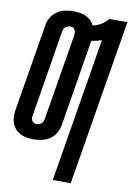

<svg xmlns="http://www.w3.org/2000/svg" viewBox="-107 -806 744 1083"><g transform="rotate(10 264.5 -264.0)"><path d="M274 215 410 -610Q396 -605 381.5 -601.5Q367 -598 352 -596Q352 -595 352 -594Q352 -593 351 -593L270 -98Q266 -74 253 -52Q240 -30 218.5 -16Q197 -2 173 3Q149 8 126 8Q106 8 86 4.5Q66 1 49.5 -8Q33 -17 20.5 -31.5Q8 -46 2 -64Q-4 -82 -4.5 -102Q-5 -122 -1 -142L81 -637Q84 -661 97.5 -683Q111 -705 132 -719Q153 -733 177 -738Q201 -743 224 -743Q243 -743 261 -740Q279 -737 295 -730Q311 -723 323.5 -711Q336 -699 343 -683Q368 -687 391 -700.5Q414 -714 431 -735H534L377 215ZM127 -80Q134 -80 141 -82Q148 -84 154 -88Q160 -92 163.5 -98.5Q167 -105 169 -112L251 -607Q252 -615 252 -623.5Q252 -632 248.5 -639.5Q245 -647 238 -651Q231 -655 223 -655Q216 -655 209 -653Q202 -651 196 -647Q190 -643 186.5 -636.5Q183 -630 181 -623L100 -128Q98 -120 98 -111.5Q98 -103 101.5 -95.5Q105 -88 112 -84Q119 -80 127 -80Z"/></g></svg>

Font: Iosevka SS04
Style: Bold Italic
Weight: 700
Italic angle: -9°
Monospace: yes
Designer: Belleve Invis
Foundry: Belleve Invis
Version: Version 19.0.0; ttfautohint (v1.8.4)